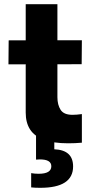

<svg xmlns="http://www.w3.org/2000/svg" viewBox="-20 -666 429 908"><path d="M302.7 11.7Q231.9 11.7 187.3 -5.1Q142.6 -22 122.1 -54Q101.6 -85.9 101.6 -133.3V-646H251.5V-206.1Q251.5 -170.4 266.6 -146.7Q281.7 -123 322.8 -123Q342.3 -123 367.2 -126.5V8.8Q335.9 11.7 302.7 11.7ZM367.2 -475.6 366.2 -362.3 20 -361.8 21 -475.1ZM170.4 222.2Q145.5 222.2 127.4 220.2V152.8Q144.5 155.8 162.6 155.8Q222.7 155.8 222.7 120.1Q222.7 87.9 168.5 87.9Q166 87.9 150.4 88.9V-29.3H236.8V40Q325.7 43.5 325.7 121.1Q325.7 222.2 170.4 222.2Z"/></svg>

Font: DavidDev Light
Style: Regular
Weight: 300
Designer: David.dev
Foundry: David.dev
Version: Version 1.001;FEAKit 1.0